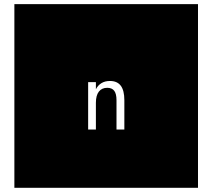

<svg xmlns="http://www.w3.org/2000/svg" viewBox="-20 -850 1017 919"><path d="M927.7 -830.1V48.8H48.8V-830.1ZM575.2 -370.6Q575.2 -417 558.1 -439.7Q541 -462.4 506.3 -462.4Q482.9 -462.4 466.1 -452.4Q449.2 -442.4 439 -422.9V-457H401.9V-230H439V-357.9Q439 -393.1 453.1 -411.4Q467.3 -429.7 493.2 -429.7Q516.1 -429.7 526.9 -415.3Q537.6 -400.9 537.6 -370.6V-230H575.2Z"/></svg>

Font: BabelStone Maritime
Style: Regular
Weight: 400
Designer: Andrew West
Foundry: BabelStone
Version: Version 0.001;February 23, 2018